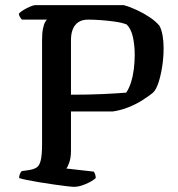

<svg xmlns="http://www.w3.org/2000/svg" viewBox="-20 -724 690 744"><path d="M267 0Q260 0 238.5 -2.5Q217 -5 189.5 -9Q162 -13 134 -17.5Q106 -22 84.5 -26.5Q63 -31 54 -34Q54 -42 57 -49.5Q60 -57 64 -61L93 -65Q111 -68 122 -75Q133 -82 138 -103Q143 -124 143 -167V-568Q143 -596 146.5 -613Q150 -630 155 -638.5Q160 -647 162 -648H65Q61 -652 57.5 -658Q54 -664 53 -671Q59 -678 71.5 -685.5Q84 -693 97 -698.5Q110 -704 116 -704H460Q485 -697 511.5 -684.5Q538 -672 561 -656.5Q584 -641 598 -624Q606 -609 610 -586.5Q614 -564 614 -537Q614 -502 608.5 -466.5Q603 -431 594 -403.5Q585 -376 572 -364Q557 -352 533 -336.5Q509 -321 479.5 -309Q450 -297 417 -292H255V-139Q255 -114 249 -96Q243 -78 237 -71L343 -59Q346 -56 348.5 -49Q351 -42 351 -34Q338 -22 312.5 -11Q287 0 267 0ZM255 -357Q324 -357 378 -359.5Q432 -362 469 -365Q480 -381 487.5 -404.5Q495 -428 498.5 -455.5Q502 -483 502 -511Q502 -549 495 -580.5Q488 -612 471 -629Q454 -636 426.5 -640Q399 -644 370.5 -646Q342 -648 322 -648Q298 -648 283.5 -638Q269 -628 262 -610.5Q255 -593 255 -569Z"/></svg>

Font: Texturina 12pt Medium
Style: Regular
Weight: 500
Designer: Guillermo Torres Carreño
Foundry: Omnibus-Type
Version: Version 1.002